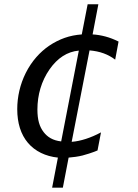

<svg xmlns="http://www.w3.org/2000/svg" viewBox="-20 -719 642 892"><path d="M222.2 152.8H272L298.8 13.2C319.3 11.7 343.8 8.3 363.3 3.4C376.5 0 406.7 -8.8 433.1 -20L449.2 -104C424.8 -90.8 401.4 -81.1 378.9 -73.7C356 -66.4 334 -61.5 313 -60.1L396 -484.9C419.4 -482.9 441.4 -478.5 461.4 -471.2C481.4 -463.9 499 -454.1 515.1 -441.9L530.8 -525.9C510.7 -536.1 490.2 -543.9 470.2 -549.3C449.7 -554.7 429.7 -558.1 410.2 -559.1L437 -699.2H387.2L359.9 -559.1C332 -557.1 305.2 -551.8 280.3 -543C256.8 -534.7 231.9 -522.5 207.5 -505.9C167 -478 127.9 -436.5 99.6 -379.9C73.2 -327.1 60.1 -269 60.1 -211.9C60.1 -147.5 76.7 -94.2 109.9 -55.2C143.1 -16.1 191.9 7.3 249 13.2ZM264.2 -62C225.6 -66.4 200.7 -82 182.6 -105.5C163.6 -130.4 153.8 -161.6 153.8 -210.4C153.8 -277.8 172.4 -342.3 210 -396.5C247.1 -449.7 292.5 -479 346.2 -483.9Z"/></svg>

Font: Hack
Style: Oblique
Weight: 400
Italic angle: -12°
Monospace: yes
Designer: Christopher Simpkins
Foundry: Christopher Simpkins
Version: Version 2.010